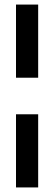

<svg xmlns="http://www.w3.org/2000/svg" viewBox="-20 -710 237 840"><path d="M50 -370V-690H147V-370ZM50 110V-210H147V110Z"/></svg>

Font: Red Rose SemiBold
Style: Regular
Weight: 600
Designer: Jaikishan Patel
Version: Version 2.000